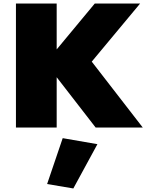

<svg xmlns="http://www.w3.org/2000/svg" viewBox="-20 -720 826 1084"><path d="M70 -700H300V-441L515 -700H771L498 -372L786 0H520L300 -284V0H70ZM334 60 530 94 394 344 246 319Z"/></svg>

Font: Jost* Black
Style: Regular
Weight: 900
Version: Version 3.7